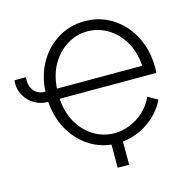

<svg xmlns="http://www.w3.org/2000/svg" viewBox="-123 -853 1117 1122"><g transform="rotate(-15 435.5 -292.5)"><path d="M71.3 -503.4Q69.3 -497.1 69.3 -485.4Q69.3 -444.3 93.3 -418.2Q117.2 -392.1 157.7 -392.1H158.7Q164.6 -492.2 209 -568.4Q253.4 -644.5 325.7 -687.7Q397.9 -731 486.3 -731Q556.2 -731 615.7 -703.6Q675.3 -676.3 720.2 -626.5Q765.1 -576.7 790 -509.3Q814.9 -441.9 814.9 -361.3Q814.9 -354 814.7 -345.9Q814.5 -337.9 813.5 -330.6H228.5Q234.4 -244.1 271.5 -182.1Q308.6 -120.1 365.2 -86.7Q421.9 -53.2 486.3 -53.2Q534.2 -53.2 580.8 -71.8Q627.4 -90.3 665.5 -125.2Q703.6 -160.2 726.1 -210L784.7 -176.3Q747.1 -99.6 676 -51Q605 -2.4 521 6.3V146.5H451.7V6.3Q372.6 -2.4 308.8 -47.6Q245.1 -92.8 205.6 -165.8Q166 -238.8 159.2 -330.6H157.7Q114.3 -330.6 78.6 -351.1Q43 -371.6 21.5 -406.7Q0 -441.9 0 -485.4Q0 -496.1 1.5 -503.4ZM486.3 -669.4Q421.9 -669.4 365.2 -636Q308.6 -602.5 271.5 -540.5Q234.4 -478.5 228.5 -392.1H744.6Q738.3 -478.5 701.2 -540.5Q664.1 -602.5 607.7 -636Q551.3 -669.4 486.3 -669.4Z"/></g></svg>

Font: Giphurs Light
Style: Regular
Weight: 300
Version: Version 0.920; ttfautohint (v1.8.4.7-5d5b)